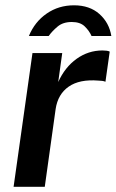

<svg xmlns="http://www.w3.org/2000/svg" viewBox="-20 -722 450 742"><path d="M32.5 0 105.5 -517H220.5L205 -405Q231 -462.5 276.2 -494.8Q321.5 -527 376 -527Q384.5 -527 392.2 -526Q400 -525 404 -522.5L387.5 -406Q382.5 -408.5 374.5 -409.5Q366.5 -410.5 360.5 -410.5Q287.5 -416.5 245.5 -387.2Q203.5 -358 195 -300.5L153 0ZM266 -701.5Q206.5 -701.5 160.3 -669.5Q114.1 -637.5 91.7 -583H168.2Q181.4 -601.5 202.4 -619.2Q223.4 -637 257.4 -637Q289.9 -637 307.4 -620Q324.9 -603 333.7 -583H410.2Q402.1 -634 364.3 -667.8Q326.5 -701.5 266 -701.5Z"/></svg>

Font: Public Sans SemiBold
Style: Italic
Weight: 600
Italic angle: -8°
Designer: The Public Sans project authors (U.S. Web Design System). Libre Franklin designed by Pablo Impallari and Rodrigo Fuenzal
Version: Version 1.007; ttfautohint (v1.8.1) -l 8 -r 50 -G 200 -x 14 